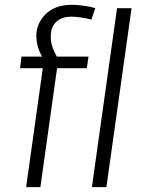

<svg xmlns="http://www.w3.org/2000/svg" viewBox="-20 -774 589 794"><path d="M157 -492H63L69 -540H184L170 -518Q153 -539 144 -560Q135 -581 132 -602Q129 -623 131 -641Q138 -690 176 -722Q214 -754 276 -754Q290 -754 306.5 -752.5Q323 -751 341 -748Q359 -745 374 -740L358 -693Q334 -699 313.5 -702Q293 -705 275 -705Q239 -705 217 -687.5Q195 -670 191 -639Q187 -607 197 -579Q207 -551 230 -514L192 -540H346L339 -492H216L147 0H88ZM524 -740 420 0H360L464 -740Z"/></svg>

Font: Pathway Extreme 28pt ExtraLight
Style: Italic
Weight: 250
Italic angle: -8°
Designer: Eduardo Rodriguez Tunni
Foundry: Eduardo Rodriguez Tunni
Version: Version 1.001;gftools[0.9.26]